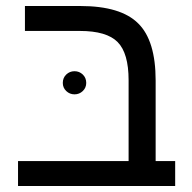

<svg xmlns="http://www.w3.org/2000/svg" viewBox="-20 -619 638 639"><path d="M246 -516H63V-599H247Q382 -599 440 -541Q498 -484 498 -351V-83H563V0H40V-83H408V-352Q408 -442 371.5 -479Q335 -516 246 -516ZM189 -343Q189 -360 200.5 -371Q212 -382 228 -382Q244 -382 255.5 -371Q267 -360 267 -343Q267 -327 255.5 -316Q244 -305 228 -305Q212 -305 200.5 -316Q189 -327 189 -343Z"/></svg>

Font: Libra Sans
Style: Regular
Weight: 400
Foundry: Context Ltd
Version: Version 1.002